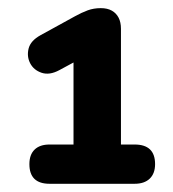

<svg xmlns="http://www.w3.org/2000/svg" viewBox="-20 -729 420 467"><path d="M100.5 -282Q51.5 -282 51.5 -329.8Q51.5 -352.8 64.1 -365.1Q76.8 -377.5 100.5 -377.5H158.8V-602.5H206L124.5 -558.5Q100.5 -545.5 81.2 -552Q62 -558.5 53.4 -575.1Q44.8 -591.8 49.6 -611Q54.5 -630.2 78.8 -643.5L162.5 -689.5Q178.8 -698.5 193.4 -703.9Q208 -709.2 225.2 -709.2Q241.2 -709.2 252 -703.1Q262.8 -697 268.5 -685.9Q274.2 -674.8 274.2 -658.8V-377.5H307.5Q357.2 -377.5 357.2 -329.8Q357.2 -307 344.2 -294.5Q331.2 -282 307.5 -282Z"/></svg>

Font: Nunito ExtraLight
Style: Regular
Weight: 200
Designer: Vernon Adams
Foundry: Vernon Adams
Version: Version 3.602;April 4, 2023;FontCreator 14.0.0.2856 64-bit